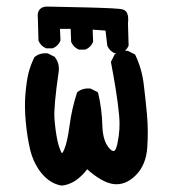

<svg xmlns="http://www.w3.org/2000/svg" viewBox="-20 -579 540 597"><path d="M170.9 -2Q135.7 -8.3 109.9 -39.6Q104.5 -45.9 100.1 -52.5Q95.7 -59.1 91.8 -66.2Q87.9 -73.2 84.7 -80.6Q81.5 -87.9 78.9 -95.7Q76.2 -103.5 74.2 -111.8Q64.5 -152.3 60.1 -200.2Q55.7 -248 59.1 -287.1Q62.5 -326.2 68.4 -351.1Q74.7 -376 86.4 -399.9L86.9 -401.4L87.9 -401.9Q103.5 -415 127.4 -413.1H128.4L129.4 -412.6L148.9 -402.8L150.4 -402.3L150.9 -400.9Q166.5 -381.3 162.1 -353.5Q146.5 -246.1 149.4 -209Q150.9 -190.4 153.1 -174.1Q155.3 -157.7 158.2 -143.6Q161.1 -129.9 164.6 -120.1Q168 -110.4 171.4 -104Q172.4 -103 172.9 -102.5Q175.8 -105 179.7 -114.3Q189.5 -137.2 196.3 -188.5Q203.1 -240.7 219.2 -290L219.7 -291.5L220.7 -292.5Q236.3 -305.7 260.3 -303.7H261.2L262.2 -303.2L281.7 -293.5L284.2 -292L285.2 -289.6Q296.9 -240.2 298.3 -187.5Q299.8 -138.2 321.8 -115.7Q327.6 -110.4 331.5 -109.4Q332 -109.4 332.8 -109.4Q333.5 -109.4 334.2 -109.6Q335 -109.9 335.7 -110.4Q336.4 -110.8 337.2 -111.8Q337.9 -112.8 338.9 -114Q339.8 -115.2 340.6 -117.2Q341.3 -119.1 342 -121.6Q342.8 -124 343.8 -127Q344.7 -129.9 345.2 -133.3Q354.5 -177.2 350.6 -218.3Q346.7 -259.8 339.8 -301.8Q333 -343.8 325.2 -384.8L324.7 -386.7L325.7 -388.2L335.4 -407.7L335.9 -409.2L336.9 -409.7Q352.5 -422.9 376.5 -420.9H377.4L378.4 -420.4L397.9 -410.6L399.9 -409.7L400.9 -407.7Q420.9 -365.7 426.8 -317.9Q432.6 -271 437 -223.1Q441.4 -174.8 438 -121.6Q434.6 -66.9 402.8 -34.7Q370.1 -1.5 332 -6.8Q297.4 -11.7 251 -52.7Q244.1 -43.5 236.8 -36.1Q229.5 -28.8 221.9 -22.7Q214.4 -16.6 206.3 -12.5Q198.2 -8.3 189.9 -5.6Q181.6 -2.9 172.4 -2H171.9ZM336.4 -413.6Q328.6 -417 323 -422.6Q317.4 -428.2 314 -436L313.5 -437V-438L308.1 -483.9L268.1 -486.8L269.5 -450.7V-449.2L269 -447.8Q265.6 -439.9 260 -434.3Q254.4 -428.7 246.6 -425.3L245.1 -424.8H244.1H226.6H225.6L224.1 -425.3Q219.2 -427.7 214.8 -430.9Q210.4 -434.1 207.3 -438.5Q204.1 -442.9 201.7 -447.8L201.2 -448.7V-449.7L199.7 -489.3H166.5L168 -454.6V-453.1L167.5 -451.7Q164.1 -443.8 158.4 -438.2Q152.8 -432.6 145 -429.2L143.6 -428.7H142.6H125H124L122.6 -429.2Q106.9 -436 100.1 -451.7L99.6 -452.6V-454.1L97.7 -523.9Q97.2 -526.9 97.2 -529.3Q96.7 -542.5 104 -550.3Q111.3 -558.1 125 -558.6Q202.1 -557.1 249.8 -555.9Q297.4 -554.7 326.7 -553.2Q356 -551.8 362.3 -549.3Q382.3 -543.5 377.9 -506.3L379.9 -438.5V-437.5L379.4 -436Q376 -428.2 370.4 -422.6Q364.7 -417 356.9 -413.6L355.5 -413.1H354.5H338.9H337.9Z"/></svg>

Font: NaikaiFont
Style: SemiBold
Weight: 600
Version: Version 1.89